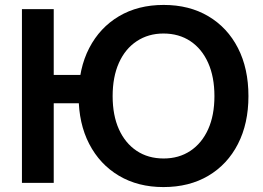

<svg xmlns="http://www.w3.org/2000/svg" viewBox="-20 -742 1069 779"><path d="M643 17Q540 17 462.5 -29Q385 -75 342 -158Q299 -241 299 -352Q299 -464 342 -547Q385 -630 462.5 -676Q540 -722 644 -722Q748 -722 825.5 -676Q903 -630 945.5 -547Q988 -464 988 -352Q988 -241 945.5 -158Q903 -75 825.5 -29Q748 17 643 17ZM644 -99Q706 -99 752.5 -130Q799 -161 824.5 -217.5Q850 -274 850 -352Q850 -430 824.5 -487Q799 -544 752.5 -575Q706 -606 643 -606Q582 -606 535 -575Q488 -544 462.5 -487Q437 -430 437 -352Q437 -274 462.5 -217.5Q488 -161 534.5 -130Q581 -99 644 -99ZM69 0V-705H198V0ZM147 -323V-438H386V-323Z"/></svg>

Font: TikTok Sans 24pt SemiBold
Style: Regular
Weight: 600
Version: Version 4.000